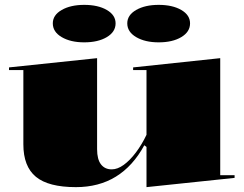

<svg xmlns="http://www.w3.org/2000/svg" viewBox="-20 -754 1001 789"><path d="M292 15Q179 15 127.5 -27.5Q76 -70 76 -161V-466H17V-477L379 -515V-141Q379 -99 395 -78.5Q411 -58 439 -58Q463 -58 488.5 -76.5Q514 -95 538.5 -127.5Q563 -160 582 -200V-466H527V-477L885 -515V-34H944V-23L582 15V-150L573 -157Q526 -71 456 -28Q386 15 292 15ZM632 -734Q689 -734 725 -713Q761 -692 761 -658Q761 -623 725 -601.5Q689 -580 632 -580Q576 -580 539.5 -601.5Q503 -623 503 -658Q503 -692 539.5 -713Q576 -734 632 -734ZM326 -734Q383 -734 419 -713Q455 -692 455 -658Q455 -623 419 -601.5Q383 -580 326 -580Q270 -580 233.5 -601.5Q197 -623 197 -658Q197 -692 233.5 -713Q270 -734 326 -734Z"/></svg>

Font: Kalnia SemiExpanded SemiBold
Style: Regular
Weight: 600
Width: 6
Designer: Frida Medrano
Foundry: Frida Medrano
Version: Version 1.105